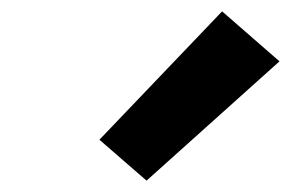

<svg xmlns="http://www.w3.org/2000/svg" viewBox="-20 -843 512 338"><path d="M238 -525 155 -597 371 -823 472 -735Z"/></svg>

Font: Iosevka Etoile Extrabold
Style: Italic
Weight: 800
Italic angle: -9°
Designer: Belleve Invis
Foundry: Belleve Invis
Version: Version 22.1.2; ttfautohint (v1.8.4)